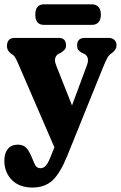

<svg xmlns="http://www.w3.org/2000/svg" viewBox="-31 -618 556 884"><path d="M199 111 219.5 60.5 49.5 -332.5Q41.5 -350 36.5 -357.2Q31.5 -364.5 19 -371.5Q1 -386 1 -405Q1 -443.5 37 -443.5H239.5Q273 -443.5 273 -409Q273 -396.5 266.8 -389.5Q260.5 -382.5 249 -375L238.5 -370Q227 -363.5 223.2 -350.2Q219.5 -337 228 -316L300.5 -132.5L369 -317Q383.5 -355.5 356.5 -370.5L345.5 -375Q333.5 -382.5 328.8 -389.2Q324 -396 324 -409Q324 -443.5 360 -443.5H469.5Q486 -443.5 495.8 -434.2Q505.5 -425 505.5 -409Q505.5 -390.5 486 -375Q472.5 -366.5 465.5 -355.5Q458.5 -344.5 445 -312L278.5 100Q246 180 210.5 212.8Q175 245.5 118 245.5Q58 245.5 23.5 210.5Q-11 175.5 -11 121Q-11 87.5 5.2 67.8Q21.5 48 51 48Q71 48 85 58.2Q99 68.5 113.5 102L123.5 125.5Q130 143.5 137.2 150Q144.5 156.5 155.5 156.5Q168.5 156.5 178.8 146Q189 135.5 199 111ZM131.5 -550.5Q131.5 -598 171.5 -598H393Q411.5 -598 422.5 -585.8Q433.5 -573.5 433.5 -550.5Q433.5 -527.5 422.5 -515.5Q411.5 -503.5 393 -503.5H171.5Q131.5 -503.5 131.5 -550.5Z"/></svg>

Font: Fraunces 144pt SuperSoft
Style: Bold
Weight: 700
Version: Version 1.000;[b76b70a41]